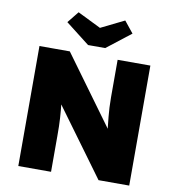

<svg xmlns="http://www.w3.org/2000/svg" viewBox="-98 -1017 1008 1103"><g transform="rotate(10 406.5 -465.0)"><path d="M83 0V-700H260L600 -234L559 -244Q554 -281 550.5 -311Q547 -341 544.5 -368Q542 -395 540.5 -422Q539 -449 539 -481Q539 -513 539 -553V-700H730V0H551L185 -500L254 -483Q259 -442 262.5 -412Q266 -382 268 -358Q270 -334 271.5 -312Q273 -290 273.5 -265Q274 -240 274 -208V0ZM357 -754 217 -863 271 -930 407 -863 543 -930 597 -863 457 -754Z"/></g></svg>

Font: Mach ExtraBold
Style: Regular
Weight: 800
Version: Version 1.002